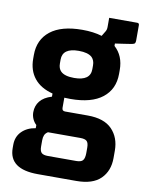

<svg xmlns="http://www.w3.org/2000/svg" viewBox="-96 -708 792 1026"><g transform="rotate(10 300.0 -194.5)"><path d="M283 -551Q343 -551 389 -537L406 -565Q412 -575 412 -589V-639H564Q575 -639 575 -628V-545Q575 -535 572 -530Q569 -525 556 -522.5Q543 -520 514 -516L466 -509V-496Q516 -451 516 -374V-353Q516 -270 456.5 -223Q397 -176 283 -176Q266 -176 250 -177V-122Q250 -105 267 -105H390Q479 -105 522 -60.5Q565 -16 565 55V95Q565 165 522 207.5Q479 250 390 250H181Q25 250 25 136V118Q25 74 53.5 45.5Q82 17 128 10V-7Q115 -19 107.5 -36Q100 -53 100 -72Q100 -107 120.5 -132.5Q141 -158 184 -171V-188Q118 -205 84 -247.5Q50 -290 50 -353V-374Q50 -457 109.5 -504Q169 -551 283 -551ZM283 -437Q195 -437 195 -374V-353Q195 -326 210 -311Q231 -290 283 -290Q371 -290 371 -353V-374Q371 -401 355 -417Q333 -437 283 -437ZM218 145H372Q396 145 406 135Q412 129 414.5 118Q417 107 417 94V65Q417 39 407 29.5Q397 20 372 20H196Q183 28 178 39.5Q173 51 173 68V101Q173 126 183 135.5Q193 145 218 145Z"/></g></svg>

Font: Recursive Mn Lnr St XBd
Style: Regular
Weight: 800
Monospace: yes
Version: Version 1.079;hotconv 1.0.112;makeotfexe 2.5.65598; ttfautoh